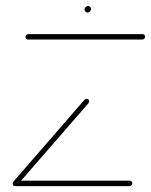

<svg xmlns="http://www.w3.org/2000/svg" viewBox="-20 -633 514 653"><path d="M430 -10Q430 -5.9 427 -3Q424.1 0 420 0H31.5Q27.8 0 25.4 -2.4Q23 -4.8 23 -8.5Q23 -12.6 25.9 -15.6Q28.9 -18.5 33 -18.5H421.5Q424.8 -18.5 427.4 -16.1Q430 -13.7 430 -10ZM33.7 -2.6Q30 -2.6 27.6 -5Q25.2 -7.4 25.2 -11.1Q25.2 -14.4 27.4 -17.4L267.4 -293.7Q270.4 -297 274.8 -297Q278.5 -297 280.9 -294.6Q283.3 -292.2 283.3 -288.5Q283.3 -285.2 281.1 -282.2L40.7 -5.9Q38.5 -2.6 33.7 -2.6ZM473.7 -508.5Q473.7 -504.4 470.7 -501.5Q467.8 -498.5 463.7 -498.5H75.2Q71.5 -498.5 69.1 -500.9Q66.7 -503.3 66.7 -507Q66.7 -511.1 69.6 -514.1Q72.6 -517 76.7 -517H465.2Q468.5 -517 471.1 -514.6Q473.7 -512.2 473.7 -508.5ZM267.4 -600.7Q267.4 -605.6 271.1 -609.1Q274.8 -612.6 279.6 -612.6Q283.7 -612.6 286.7 -609.4Q289.6 -606.3 289.6 -602.2Q289.6 -597.4 285.9 -593.9Q282.2 -590.4 277.4 -590.4Q273.3 -590.4 270.4 -593.5Q267.4 -596.7 267.4 -600.7Z"/></svg>

Font: 26F Galaxy Sans Hairline
Style: Italic
Weight: 50
Italic angle: -5°
Designer: C₂₉H₂₅N₃O₅
Version: Version 1.200